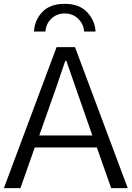

<svg xmlns="http://www.w3.org/2000/svg" viewBox="-24 -976 683 996"><path d="M0 0ZM152.3 -812.5Q155.3 -871.1 195.3 -913.6Q235.4 -956.1 311.5 -956.1Q387.7 -956.1 428.2 -912.6Q468.8 -869.1 471.7 -812.5H412.1Q410.2 -850.6 381.8 -878.4Q353.5 -906.2 311.5 -906.2Q270.5 -906.2 242.2 -878.9Q213.9 -851.6 211.9 -812.5ZM179.7 -273.4H455.1L369.1 -519.5Q361.3 -542 344.2 -591.3Q327.1 -640.6 320.3 -660.2H314.5Q273.4 -540 266.6 -519.5ZM-3.9 0 269.5 -731.4H365.2L638.7 0H552.7L478.5 -210.9H156.2L82 0Z"/></svg>

Font: Batunionen A1
Style: Regular
Weight: 400
Designer: HanYang I&C Co.,Ltd.
Foundry: HanYang I&C Co.,Ltd.
Version: Version 2.50; ttfautohint (v1.6)